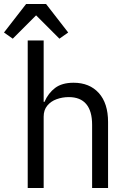

<svg xmlns="http://www.w3.org/2000/svg" viewBox="-54 -943 642 963"><path d="M85 0V-740H165V-432H169Q188 -476 222.5 -502Q257 -528 315 -528Q395 -528 441.5 -476.5Q488 -425 488 -331V0H408V-317Q408 -386 378.5 -421Q349 -456 291 -456Q259 -456 230 -445.5Q201 -435 183 -413Q165 -391 165 -358V0ZM77 -923H177L288 -780L244 -749L127 -866L10 -749L-34 -780Z"/></svg>

Font: IBM Plex Sans Var
Style: Regular
Weight: 400
Designer: Mike Abbink, Paul van der Laan, Pieter van Rosmalen
Foundry: Bold Monday
Version: Version 3.000